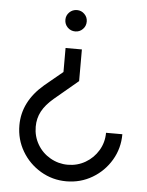

<svg xmlns="http://www.w3.org/2000/svg" viewBox="-52 -546 612 797"><g transform="rotate(5 254.5 -148.0)"><path d="M281 -460Q281 -441 268 -428Q255 -415 237 -415Q218 -415 205 -428Q192 -441 192 -460Q192 -478 205 -491Q218 -504 237 -504Q255 -504 268 -491Q281 -478 281 -460ZM271 -343V-211L172 -128Q139 -100 123.5 -71Q108 -42 108 -7Q108 33 127.5 66.5Q147 100 181 119.5Q215 139 254 139Q294 139 327.5 119.5Q361 100 381 66.5Q401 33 401 -7H469Q469 52 440 101Q411 150 362 179Q313 208 254 208Q196 208 147 179Q98 150 69 101Q40 52 40 -7Q40 -106 128 -181L203 -243V-343Z"/></g></svg>

Font: Sulphur Point
Style: Regular
Weight: 400
Designer: Noponies / Dale Sattler
Foundry: Noponies
Version: Version 1.000; ttfautohint (v1.8)